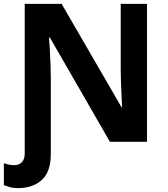

<svg xmlns="http://www.w3.org/2000/svg" viewBox="-38 -734 871 994"><path d="M55 240Q30 240 11.5 234.5Q-7 229 -18 225V111Q-10 114 5 117.5Q20 121 37 121Q60 121 75 106Q90 91 90 61V-714H281L591 -179H594Q593 -207 591 -243.5Q589 -280 588 -316Q587 -352 587 -376V-714H723V0H531L220 -540H216Q218 -512 220 -474.5Q222 -437 223.5 -400Q225 -363 225 -336V64Q225 156 178 198Q131 240 55 240Z"/></svg>

Font: RS Noto Sans
Style: Bold
Weight: 700
Designer: Monotype Design Team
Foundry: Monotype Imaging Inc.
Version: Version 3.10